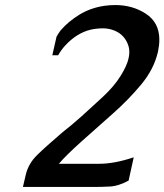

<svg xmlns="http://www.w3.org/2000/svg" viewBox="-20 -739 658 769"><path d="M71.8 9.8 83 -38.1Q93.3 -83.5 128.9 -118.2Q160.6 -149.4 229.5 -208.5Q269 -239.3 308.1 -274.4Q347.2 -309.6 392.1 -351.3Q437 -393.1 462.6 -434.3Q488.3 -475.6 494.6 -503.9Q498 -518.1 498 -530.3Q498 -542.5 495.1 -553.2Q481.4 -598.1 440.4 -615.7Q417.5 -625.5 392.6 -625.5Q367.2 -625.5 342.8 -620.1Q286.6 -606.4 240.2 -555.7Q225.1 -539.1 212.9 -517.6H189.5L206.5 -592.3Q215.3 -607.4 223.1 -617.7Q253.4 -652.8 297.9 -680.2Q342.3 -707.5 398.4 -715.8Q420.4 -718.8 441.9 -718.8Q510.7 -718.8 564 -684.1Q618.2 -648.9 618.2 -580.1Q618.2 -558.1 612.8 -532.2L612.3 -530.3Q596.2 -461.4 545.4 -400.4Q494.6 -339.4 432.4 -284.4Q370.1 -229.5 306.4 -172.4Q242.7 -115.2 215.8 -83H377.4Q438 -83 515.6 -108.9L495.1 -15.6Q454.6 6.3 419.9 8.1Q385.3 9.8 356.9 9.8Z"/></svg>

Font: Caudex
Style: Bold
Weight: 700
Italic angle: -13°
Version: Version 1.04